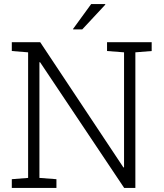

<svg xmlns="http://www.w3.org/2000/svg" viewBox="-20 -917 798 937"><path d="M37.6 0V-42.5L117.2 -48.8V-661.6L37.6 -668V-710.9H117.2H176.3L582.5 -99.6L585.4 -100.6V-661.6L502.4 -668V-710.9H640.6H720.2V-668L640.6 -661.6V0H585.9L175.3 -613.8L172.4 -612.8V-48.8L255.4 -42.5V0ZM335.9 -774.9 424.8 -897H493.2L494.1 -894.5L381.3 -773.4H338.4Z"/></svg>

Font: Roboto Slab LO Light
Style: Regular
Weight: 300
Designer: Google
Version: Version 2.000